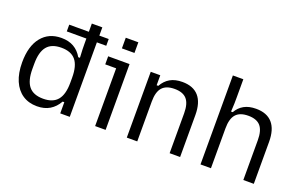

<svg xmlns="http://www.w3.org/2000/svg" viewBox="-88 -1090 2284 1464"><g transform="rotate(20 1054.0 -358.0)"><path d="M271.1 10Q203.2 10 154.1 -22.8Q105 -55.6 78.3 -117.6Q51.6 -179.6 51.6 -266.9Q51.6 -398.8 110.2 -471.4Q168.8 -544 271.1 -544Q330.2 -544 372 -519.9Q413.8 -495.8 440.3 -449.5H454Q451.3 -489.9 450.7 -516.8Q450 -543.7 450 -566.6V-726H535.1V0H457.8V-90.7H444.4Q417 -41.7 373.9 -15.8Q330.8 10 271.1 10ZM295.8 -60.3Q375.2 -60.3 412.6 -105.6Q450 -150.9 450 -246.1V-287.9Q450 -383.1 412.6 -428.4Q375.2 -473.7 295.8 -473.7Q216.5 -473.7 179.4 -428.4Q142.3 -383.1 142.3 -287.9V-246.1Q142.3 -150.9 179.4 -105.6Q216.5 -60.3 295.8 -60.3ZM290.9 -604.4V-659.2H611.2V-604.4Z M740.9 0V-468.6H652.4V-534H826V0ZM730.1 -626.6V-713H832.1V-626.6Z M997.9 0V-534H1075.2V-453H1088.6Q1113.2 -497.7 1153.3 -520.9Q1193.4 -544 1252.4 -544Q1340.3 -544 1385.4 -492.6Q1430.5 -441.2 1430.5 -340.3V0H1345.4V-323.4Q1345.4 -401.6 1314 -437.7Q1282.6 -473.7 1214.4 -473.7Q1146.5 -473.7 1114.6 -437.7Q1082.7 -401.6 1082.7 -323.4V0Z M1595.9 0V-722H1680.7V-575.6Q1680.7 -552.6 1680.2 -525.8Q1679.7 -498.9 1677 -458.5H1690.4Q1713.7 -499.9 1753 -522Q1792.4 -544 1850.4 -544Q1938.3 -544 1983.4 -492.6Q2028.5 -441.2 2028.5 -340.3V0H1943.4V-323.4Q1943.4 -401.6 1912 -437.7Q1880.6 -473.7 1812.4 -473.7Q1744.5 -473.7 1712.6 -437.7Q1680.7 -401.6 1680.7 -323.4V0Z"/></g></svg>

Font: Mozilla Text ExtraLight
Style: Regular
Weight: 200
Designer: Studio DRAMA
Foundry: Studio DRAMA
Version: Version 1.000